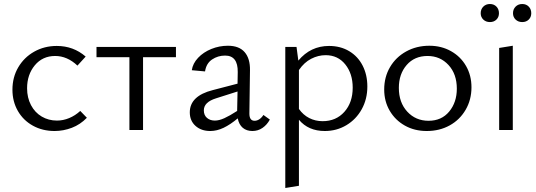

<svg xmlns="http://www.w3.org/2000/svg" viewBox="-20 -648 2672 957"><path d="M42 -201Q42 -263 71 -312.5Q100 -362 150.5 -390.5Q201 -419 263 -419Q346 -419 407 -366L366 -321Q315 -369 255 -369Q192 -369 153.5 -322.5Q115 -276 115 -208Q115 -161 134.5 -124Q154 -87 188 -67Q222 -47 264 -47Q295 -47 325 -59.5Q355 -72 380 -95L413 -61Q380 -27 338 -11Q296 5 252 5Q192 5 144 -21.5Q96 -48 69 -95Q42 -142 42 -201Z M857 -363H693V0H625V-363H461V-414H857Z M1325 -52Q1311 -26 1288.5 -10.5Q1266 5 1238 5Q1209 5 1190 -11Q1171 -27 1165 -58Q1128 -27 1094.5 -11Q1061 5 1028 5Q983 5 954.5 -20.5Q926 -46 926 -88Q926 -170 1041 -199L1164 -231L1165 -289Q1166 -371 1102 -371Q1066 -371 1037 -351.5Q1008 -332 1002 -292L936 -298Q941 -332 967.5 -360Q994 -388 1033.5 -404Q1073 -420 1116 -420Q1172 -420 1199.5 -388Q1227 -356 1226 -298L1223 -82Q1223 -46 1249 -46Q1261 -46 1272.5 -53.5Q1284 -61 1293 -75ZM1051 -47Q1072 -47 1098.5 -59Q1125 -71 1162 -95L1164 -192L1057 -158Q996 -139 996 -98Q996 -74 1011.5 -60.5Q1027 -47 1051 -47Z M1811 -217Q1811 -154 1783 -103.5Q1755 -53 1706.5 -24Q1658 5 1599 5Q1517 5 1470 -51V278L1402 289V-414H1458L1467 -346Q1528 -419 1620 -419Q1677 -419 1720.5 -393Q1764 -367 1787.5 -321Q1811 -275 1811 -217ZM1738 -211Q1738 -281 1701 -327Q1664 -373 1603 -373Q1566 -373 1531 -355Q1496 -337 1470 -299V-105Q1491 -75 1521.5 -59.5Q1552 -44 1588 -44Q1655 -44 1696.5 -90.5Q1738 -137 1738 -211Z M1895 -202Q1895 -264 1924 -313.5Q1953 -363 2004.5 -391.5Q2056 -420 2120 -420Q2180 -420 2228 -393Q2276 -366 2303 -319Q2330 -272 2330 -213Q2330 -151 2301 -101Q2272 -51 2221.5 -23Q2171 5 2107 5Q2046 5 1998 -22Q1950 -49 1922.5 -96Q1895 -143 1895 -202ZM2257 -206Q2257 -279 2215.5 -324Q2174 -369 2111 -369Q2046 -369 2007 -324Q1968 -279 1968 -210Q1968 -137 2010 -91.5Q2052 -46 2116 -46Q2181 -46 2219 -92Q2257 -138 2257 -206Z M2468 -409 2536 -420V0H2468ZM2376 -582Q2376 -602 2389 -615Q2402 -628 2422 -628Q2442 -628 2454.5 -615Q2467 -602 2467 -582Q2467 -563 2454.5 -550.5Q2442 -538 2422 -538Q2402 -538 2389 -550.5Q2376 -563 2376 -582ZM2537 -582Q2537 -602 2550 -615Q2563 -628 2583 -628Q2603 -628 2615.5 -615Q2628 -602 2628 -582Q2628 -563 2615.5 -550.5Q2603 -538 2583 -538Q2563 -538 2550 -550.5Q2537 -563 2537 -582Z"/></svg>

Font: Ysabeau
Style: Regular
Weight: 400
Designer: Christian Thalmann (Catharsis Fonts)
Version: Version 0.003